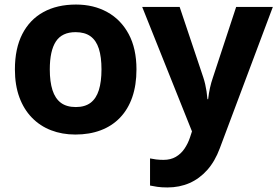

<svg xmlns="http://www.w3.org/2000/svg" viewBox="-20 -576 1208 836"><path d="M574.2 -273.9Q574.2 -205.6 555.9 -152.8Q537.6 -100.1 502.7 -63.7Q467.8 -27.3 418.7 -8.8Q369.6 9.8 308.1 9.8Q250.5 9.8 202.4 -8.8Q154.3 -27.3 118.9 -63.7Q83.5 -100.1 64.2 -152.8Q44.9 -205.6 44.9 -273.9Q44.9 -364.7 77.1 -427.7Q109.4 -490.7 168.9 -523.4Q228.5 -556.2 311 -556.2Q387.7 -556.2 447 -523.4Q506.3 -490.7 540.3 -427.7Q574.2 -364.7 574.2 -273.9ZM196.8 -273.9Q196.8 -220.2 208.5 -183.6Q220.2 -147 245.1 -128.4Q270 -109.9 310.1 -109.9Q349.6 -109.9 374.3 -128.4Q398.9 -147 410.4 -183.6Q421.9 -220.2 421.9 -273.9Q421.9 -328.1 410.4 -364Q398.9 -399.9 374 -418Q349.1 -436 309.1 -436Q250 -436 223.4 -395.5Q196.8 -355 196.8 -273.9ZM599.1 -545.9H762.2L865.2 -238.8Q870.1 -224.1 873.5 -209Q877 -193.8 879.4 -177.7Q881.8 -161.6 883.3 -144H886.2Q889.2 -170.4 894.3 -193.4Q899.4 -216.3 907.2 -238.8L1008.3 -545.9H1168L937 69.8Q916 126.5 882.3 164.3Q848.6 202.1 804.9 221.2Q761.2 240.2 709 240.2Q683.6 240.2 665 237.5Q646.5 234.9 633.3 231.9V113.8Q643.6 116.2 659.2 118.2Q674.8 120.1 691.9 120.1Q723.1 120.1 745.6 106.9Q768.1 93.8 783.2 71.5Q798.3 49.3 807.1 22.9L815.9 -3.9Z"/></svg>

Font: Wonky
Style: Regular
Weight: 400
Designer: Monotype Design Team
Foundry: Monotype Imaging Inc.
Version: Version 3.000